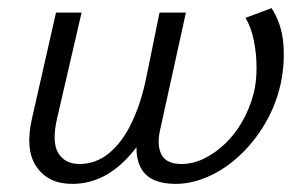

<svg xmlns="http://www.w3.org/2000/svg" viewBox="-20 -445 755 473"><path d="M158 8Q99 8 70 -34Q41 -76 59 -154L118 -414H181L121 -155Q107 -95 123.5 -68Q140 -41 176 -41Q216 -41 248.5 -67.5Q281 -94 304.5 -143Q328 -192 341 -257L373 -414H438L374 -123Q366 -85 378.5 -63Q391 -41 427 -41Q455 -41 482 -54Q509 -67 533.5 -90Q558 -113 576.5 -145Q595 -177 605 -215Q612 -244 612 -278Q612 -312 605.5 -344.5Q599 -377 585 -401L649 -425Q674 -386 678 -338Q682 -290 672 -241Q660 -186 633 -140.5Q606 -95 570 -61.5Q534 -28 493 -10Q452 8 413 8Q353 8 330.5 -25.5Q308 -59 321 -120L338 -206L368 -165Q336 -104 303 -66Q270 -28 234 -10Q198 8 158 8Z"/></svg>

Font: Ysabeau Infant
Style: Italic
Weight: 400
Italic angle: -12°
Designer: Christian Thalmann (Catharsis Fonts)
Version: Version 2.001;gftools[0.9.30]; featfreeze: ss01,ss02,lnum